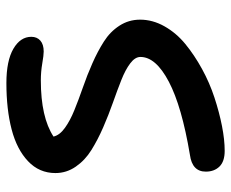

<svg xmlns="http://www.w3.org/2000/svg" viewBox="-80 -644 712 591"><g transform="rotate(90 275.5 -348.0)"><path d="M234.9 -12.2Q166.5 -12.2 129.6 -33.7Q92.8 -55.2 92.8 -88.9Q92.8 -106.4 104.5 -116.7Q116.2 -127 138.2 -127Q149.4 -127 174.8 -122.6Q200.2 -118.2 227.1 -118.2Q340.3 -118.2 399.9 -157.2Q395.5 -176.3 373 -192.4Q350.6 -208.5 318.6 -221.4Q286.6 -234.4 248.8 -247.6Q210.9 -260.7 174.3 -276.9Q137.7 -293 107.4 -312.3Q77.1 -331.5 58.6 -360.1Q40 -388.7 40 -423.8Q40 -462.4 60.5 -498.8Q81.1 -535.2 115 -563Q148.9 -590.8 191.7 -614.3Q234.4 -637.7 279.8 -652.6Q325.2 -667.5 367.4 -675.8Q409.7 -684.1 443.8 -684.1Q476.6 -684.1 492.2 -668Q507.8 -651.9 507.8 -626Q507.8 -584 456.1 -577.1Q307.1 -552.2 231 -512.2Q154.8 -472.2 154.8 -424.8Q154.8 -408.2 174.6 -393.3Q194.3 -378.4 225.8 -366Q257.3 -353.5 295.4 -340.1Q333.5 -326.7 371.6 -310.1Q409.7 -293.5 441.2 -273.9Q472.7 -254.4 492.4 -225.8Q512.2 -197.3 512.2 -163.1Q512.2 -113.3 475.8 -78.9Q439.5 -44.4 377.9 -28.3Q316.4 -12.2 234.9 -12.2Z"/></g></svg>

Font: Shantell Sans Irregular
Style: Regular
Weight: 500
Designer: Stephen Nixon, Anya Danilova, Shantell Martin
Foundry: Arrow Type
Version: Version 1.006;[9816181b4]